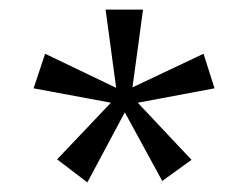

<svg xmlns="http://www.w3.org/2000/svg" viewBox="-20 -640 517 400"><path d="M162 -260 99 -308 211 -426 50 -456 74 -528 222 -457 200 -620H278L256 -458L404 -528L427 -456L267 -426L379 -307L318 -263L240 -406Z"/></svg>

Font: Smooch Sans Black
Style: Regular
Weight: 900
Designer: Robert E. Leuschke
Foundry: Robert E. Leuschke
Version: Version 1.010; ttfautohint (v1.8.3)